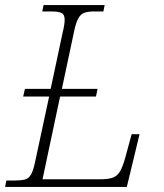

<svg xmlns="http://www.w3.org/2000/svg" viewBox="-34 -734 645 754"><path d="M-14 0 -9 -25H20Q48 -25 63.5 -29Q79 -33 88 -49Q97 -65 104 -99L159 -355H57L64 -385H165L212 -606Q216 -622 218 -635Q220 -648 220 -656Q220 -677 207.5 -683Q195 -689 169 -689H132L137 -714H377L372 -689H335Q311 -689 296.5 -683.5Q282 -678 272.5 -660Q263 -642 256 -606L209 -385H349L343 -355H202L133 -30H362Q393 -30 410.5 -37Q428 -44 438.5 -63Q449 -82 459 -119L483 -207H514L464 0Z"/></svg>

Font: Noto Serif ExtraLight
Style: Italic
Weight: 200
Italic angle: -12°
Designer: Monotype Design Team
Foundry: Monotype Imaging Inc.
Version: Version 2.014; ttfautohint (v1.8.4.7-5d5b)